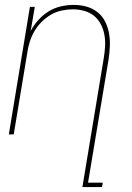

<svg xmlns="http://www.w3.org/2000/svg" viewBox="-20 -548 540 783"><path d="M316 215 403 -310Q407 -334 408.5 -358Q410 -382 406 -405Q402 -428 391.5 -448.5Q381 -469 364 -483Q347 -497 324 -503.5Q301 -510 277 -510Q255 -510 231.5 -505Q208 -500 187.5 -488Q167 -476 149.5 -458.5Q132 -441 120 -420Q108 -399 101 -376.5Q94 -354 91 -331L36 0H16L102 -520H122L105 -421Q117 -445 136.5 -466.5Q156 -488 179 -502Q202 -516 228.5 -522Q255 -528 281 -528Q308 -528 333 -521Q358 -514 377.5 -498.5Q397 -483 408.5 -460.5Q420 -438 424.5 -412.5Q429 -387 428 -360.5Q427 -334 423 -307L339 197H399L396 215Z"/></svg>

Font: Iosevka Thin Oblique
Style: Regular
Weight: 100
Italic angle: -9°
Monospace: yes
Designer: Belleve Invis
Foundry: Belleve Invis
Version: Version 32.5.0; ttfautohint (v1.8.4)